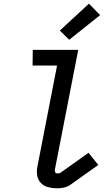

<svg xmlns="http://www.w3.org/2000/svg" viewBox="-20 -1011 590 1043"><path d="M290 12Q265 12 242 6Q219 0 203 -16Q187 -32 182.5 -56Q178 -80 183 -105L290 -655H157L158 -740H405L278 -89Q277 -82 280 -75.5Q283 -69 291 -69Q295 -69 300 -69.5Q305 -70 309 -73L461 -181L514 -115L362 -7Q346 4 327 8Q308 12 290 12ZM356 -795 305 -845 463 -991 524 -929Z"/></svg>

Font: Lode Dark Term
Style: Bold Italic
Weight: 700
Italic angle: -11°
Monospace: yes
Designer: Belleve Invis
Foundry: Belleve Invis
Version: Version 29.2.0